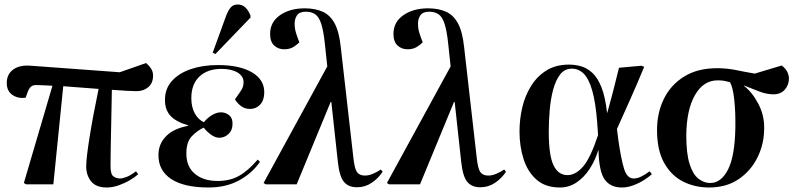

<svg xmlns="http://www.w3.org/2000/svg" viewBox="-20 -819 3553 853"><path d="M454 14Q407 14 385 -13Q363 -40 363 -80Q363 -115 377.5 -207Q392 -299 418 -424Q380 -427 339.5 -430Q299 -433 261 -436L217 0H96L86 -6L213 -438Q194 -439 176.5 -440Q159 -441 144 -441Q127 -442 117.5 -434Q108 -426 100 -402L94 -385Q60 -380 35 -397.5Q10 -415 10 -450Q10 -489 38.5 -510Q67 -531 117 -527L512 -498L629 -539Q640 -530 650 -516Q660 -502 660 -483Q660 -450 639 -432Q618 -414 587 -414Q574 -414 544.5 -415.5Q515 -417 477 -420Q476 -357 474.5 -290.5Q473 -224 472 -168Q471 -112 471 -81Q471 -44 484.5 -35Q498 -26 514 -26Q524 -26 542.5 -33Q561 -40 584 -58L594 -45Q580 -32 557 -18.5Q534 -5 507 4.5Q480 14 454 14Z M907 14Q797 14 740 -24Q683 -62 684 -131Q684 -179 717.5 -213.5Q751 -248 816 -260V-262Q761 -278 736.5 -305.5Q712 -333 713 -377Q713 -425 744 -459.5Q775 -494 828 -512Q881 -530 948 -530Q1045 -530 1100.5 -497Q1156 -464 1154 -405Q1153 -372 1135 -353.5Q1117 -335 1091 -335Q1066 -335 1048.5 -349.5Q1031 -364 1024 -378Q1045 -407 1053.5 -421Q1062 -435 1062 -454Q1062 -481 1035 -497Q1008 -513 964 -513Q902 -513 866 -479Q830 -445 830 -383Q830 -343 845.5 -315Q861 -287 886 -276Q901 -295 921.5 -307.5Q942 -320 962 -320Q982 -320 998 -307Q1014 -294 1013 -268Q1013 -240 995 -223.5Q977 -207 954 -207Q937 -207 918.5 -220Q900 -233 885 -252Q858 -240 833 -214.5Q808 -189 808 -139Q807 -80 845 -47.5Q883 -15 947 -15Q1002 -15 1042.5 -38Q1083 -61 1125 -110L1135 -100Q1099 -48 1041 -17Q983 14 907 14ZM937 -579 925 -585 985 -750Q995 -775 1006 -787Q1017 -799 1036 -799Q1057 -799 1071 -785Q1085 -771 1093 -749V-741Z M1566 13Q1528 13 1508 -11Q1488 -35 1481 -100L1452 -366H1449L1298 0H1161L1151 -6L1434 -524L1423 -627Q1417 -683 1407 -713.5Q1397 -744 1380.5 -755.5Q1364 -767 1339 -767Q1311 -767 1300 -751.5Q1289 -736 1289 -714Q1289 -699 1291.5 -686.5Q1294 -674 1302 -652L1310 -631Q1303 -623 1285.5 -611.5Q1268 -600 1243 -600Q1216 -600 1198 -617Q1180 -634 1180 -668Q1180 -721 1224 -751.5Q1268 -782 1334 -782Q1380 -782 1413.5 -767Q1447 -752 1467 -714.5Q1487 -677 1494 -609L1550 -118Q1555 -70 1566 -54.5Q1577 -39 1601 -39Q1618 -39 1636 -46.5Q1654 -54 1672 -66L1680 -56Q1661 -27 1631.5 -7Q1602 13 1566 13Z M2114 13Q2076 13 2056 -11Q2036 -35 2029 -100L2000 -366H1997L1846 0H1709L1699 -6L1982 -524L1971 -627Q1965 -683 1955 -713.5Q1945 -744 1928.5 -755.5Q1912 -767 1887 -767Q1859 -767 1848 -751.5Q1837 -736 1837 -714Q1837 -699 1839.5 -686.5Q1842 -674 1850 -652L1858 -631Q1851 -623 1833.5 -611.5Q1816 -600 1791 -600Q1764 -600 1746 -617Q1728 -634 1728 -668Q1728 -721 1772 -751.5Q1816 -782 1882 -782Q1928 -782 1961.5 -767Q1995 -752 2015 -714.5Q2035 -677 2042 -609L2098 -118Q2103 -70 2114 -54.5Q2125 -39 2149 -39Q2166 -39 2184 -46.5Q2202 -54 2220 -66L2228 -56Q2209 -27 2179.5 -7Q2150 13 2114 13Z M2468 14Q2403 14 2363.5 -21Q2324 -56 2306 -112.5Q2288 -169 2288 -235Q2288 -290 2300.5 -342.5Q2313 -395 2340 -438Q2367 -481 2408.5 -506.5Q2450 -532 2508 -532Q2535 -532 2561.5 -524.5Q2588 -517 2611.5 -495.5Q2635 -474 2652 -431.5Q2669 -389 2677 -318H2678Q2691 -365 2700 -398.5Q2709 -432 2715.5 -460Q2722 -488 2730 -518L2830 -527L2842 -522Q2807 -438 2779 -375.5Q2751 -313 2721 -246L2727 -198Q2739 -113 2752.5 -69.5Q2766 -26 2795 -26Q2812 -26 2830.5 -35.5Q2849 -45 2866 -58L2876 -45Q2864 -34 2842.5 -20Q2821 -6 2794.5 4Q2768 14 2743 14Q2692 14 2666.5 -21.5Q2641 -57 2639 -152H2638Q2624 -106 2599.5 -68.5Q2575 -31 2541.5 -8.5Q2508 14 2468 14ZM2501 -41Q2537 -41 2570 -78.5Q2603 -116 2637 -219L2633 -277Q2626 -365 2611 -417Q2596 -469 2573.5 -491.5Q2551 -514 2521 -514Q2488 -514 2468 -487.5Q2448 -461 2437 -419Q2426 -377 2422 -328Q2418 -279 2418 -233Q2418 -129 2439 -85Q2460 -41 2501 -41Z M3130 14Q3067 14 3014.5 -12.5Q2962 -39 2930.5 -95.5Q2899 -152 2899 -241Q2899 -318 2929.5 -380Q2960 -442 3019.5 -479Q3079 -516 3166 -516Q3210 -516 3251 -507.5Q3292 -499 3333 -492L3453 -528Q3471 -514 3478 -499Q3485 -484 3485 -470Q3485 -441 3466 -420Q3447 -399 3413 -400Q3382 -401 3353.5 -412.5Q3325 -424 3286 -439V-437Q3323 -408 3349.5 -357Q3376 -306 3375 -249Q3375 -180 3345.5 -120Q3316 -60 3261.5 -23Q3207 14 3130 14ZM3135 -6Q3184 -6 3214.5 -66Q3245 -126 3247 -254Q3248 -322 3242 -377Q3236 -432 3223 -454Q3208 -458 3196.5 -460Q3185 -462 3168 -462Q3105 -462 3067.5 -396.5Q3030 -331 3029 -218Q3029 -137 3043.5 -91Q3058 -45 3082.5 -25.5Q3107 -6 3135 -6Z"/></svg>

Font: Literata 72pt SemiBold
Style: Italic
Weight: 600
Italic angle: -2°
Designer: Latin by Veronika Burian and Jose Scaglione. Greek by Irene Vlachou. Cyrillic by Vera Evstafieva
Foundry: TypeTogether
Version: Version 3.002